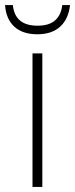

<svg xmlns="http://www.w3.org/2000/svg" viewBox="-40 -742 298 762"><path d="M128 0H89V-530H128ZM238 -722Q232 -667 199 -636.5Q166 -606 108 -606Q50 -606 17 -636Q-16 -666 -20 -722H11Q19 -640 109 -640Q155 -640 179 -661.5Q203 -683 207 -722Z"/></svg>

Font: Noto Sans ExtraLight
Style: Regular
Weight: 200
Designer: Monotype Design Team
Foundry: Monotype Imaging Inc.
Version: Version 2.007